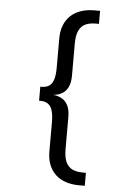

<svg xmlns="http://www.w3.org/2000/svg" viewBox="-65 -861 781 1127"><g transform="rotate(5 325.0 -297.5)"><path d="M167.4 -295.7V-338.6H174.9Q205.2 -338.6 222.4 -352.5Q239.6 -366.4 246.6 -392.8Q253.6 -419.3 253.6 -456.7V-630.6Q253.6 -675.1 267.2 -708.8Q280.8 -742.6 305.9 -765.8Q330.9 -789.1 366.3 -800.8Q401.6 -812.6 445.1 -812.6H478.1V-736H459Q423.9 -736 398.9 -724.6Q373.9 -713.1 360.4 -685Q347 -656.9 347 -607V-421.1Q347 -377.1 334.1 -351.6Q321.2 -326.1 301.3 -314.2Q281.4 -302.2 260.3 -299Q239.3 -295.7 223 -295.7ZM445.1 218.1Q401.6 218.1 366.3 206.4Q330.9 194.6 305.9 171.4Q280.8 148.1 267.2 114.1Q253.6 80.1 253.6 36.1V-137.7Q253.6 -175.1 246.6 -201.6Q239.6 -228.1 222.4 -242Q205.2 -255.9 174.9 -255.9H167.4V-298.7H223Q239.3 -298.7 260.3 -295.5Q281.4 -292.2 301.3 -280.2Q321.2 -268.3 334.1 -243Q347 -217.8 347 -173.3V12.6Q347 62.4 360.4 90.6Q373.9 118.7 398.9 130.1Q423.9 141.6 459 141.6H478.1V218.1Z"/></g></svg>

Font: Trispace Thin
Style: Regular
Weight: 100
Designer: Tyler Finck
Foundry: Etcetera Type Company
Version: Version 1.210